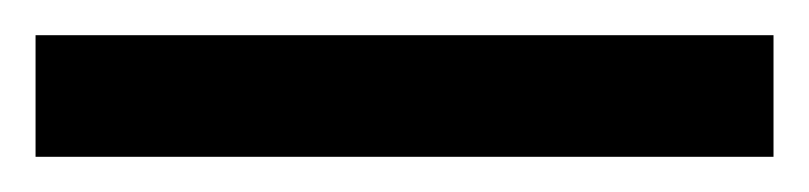

<svg xmlns="http://www.w3.org/2000/svg" viewBox="-22 70 455 108"><path d="M413.1 158.2H-2V89.8H413.1Z"/></svg>

Font: NotoSans
Style: Regular
Weight: 400
Designer: Monotype Design team
Foundry: Monotype Imaging Inc.
Version: Version 1.04